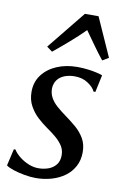

<svg xmlns="http://www.w3.org/2000/svg" viewBox="-91 -860 586 922"><g transform="rotate(10 202.0 -399.0)"><path d="M361 -447H352Q343.5 -467 316.2 -485.2Q289 -503.5 251 -503.5Q223.5 -503.5 201.8 -495Q180 -486.5 167.2 -469.8Q154.5 -453 153 -429Q152.5 -403.5 164 -382.8Q175.5 -362 195.5 -344.5Q215.5 -327 239 -310Q267.5 -289.5 293 -267.8Q318.5 -246 335 -217.8Q351.5 -189.5 351.5 -151Q351.5 -112 335.2 -81.8Q319 -51.5 291 -31.2Q263 -11 226.8 -0.5Q190.5 10 150.5 10Q124.5 10 94.2 4.5Q64 -1 39.2 -9.2Q14.5 -17.5 4.5 -26L23.5 -108H31Q41.5 -91 61.2 -75Q81 -59 105.5 -48.8Q130 -38.5 155 -38.5Q180 -38.5 202.8 -46.5Q225.5 -54.5 240 -72.5Q254.5 -90.5 254.5 -119Q254.5 -145.5 240.8 -166Q227 -186.5 205.5 -204.2Q184 -222 160.5 -238Q139 -253 115.5 -274.5Q92 -296 75.5 -325.8Q59 -355.5 59 -395Q59 -442.5 85.2 -477.2Q111.5 -512 156 -531Q200.5 -550 255.5 -550Q281 -550 305.8 -547Q330.5 -544 350 -539.5Q369.5 -535 379 -531ZM122.5 -601 95.5 -621 246.5 -807.5H313L397 -619.5L367 -601.5Q342.5 -632 319.5 -664.5Q296.5 -697 271 -732.5Q237.5 -699 200.5 -666.8Q163.5 -634.5 122.5 -601Z"/></g></svg>

Font: Merriweather 60pt
Style: Italic
Weight: 400
Italic angle: -7.8°
Version: Version 2.101